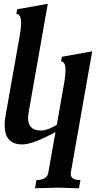

<svg xmlns="http://www.w3.org/2000/svg" viewBox="-20 -762 552 1026"><path d="M401.9 244.1 290 240.7 167 244.1 174.8 200.2Q231.4 200.2 238.3 160.2L276.4 -56.2Q154.3 9.8 99.1 9.8Q4.9 9.8 4.9 -92.8Q4.9 -117.2 10.3 -147L85.9 -574.2Q92.8 -612.8 92.8 -638.2Q92.8 -687.5 67.4 -687.5L71.8 -712.4L235.4 -741.7L132.8 -160.2Q129.9 -144 129.9 -130.9Q129.9 -64.5 200.2 -64.5Q232.9 -64.5 283.7 -95.2L323.2 -320.3Q330.1 -359.9 330.1 -385.7Q330.1 -433.6 306.2 -433.6L310.5 -458.5L472.7 -487.8L358.4 160.2L357.9 168Q357.9 200.2 409.7 200.2Z"/></svg>

Font: Kelvinch
Style: Bold Italic
Weight: 700
Italic angle: -10°
Designer: Paul James Miller
Foundry: High-Logic / Made with FontCreator
Version: Version 3.30 September 23, 2016